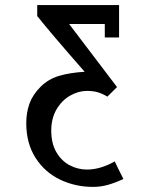

<svg xmlns="http://www.w3.org/2000/svg" viewBox="-20 -570 640 753"><path d="M83 -87.5Q83 -128 95.5 -163.2Q108 -198.5 139 -229.5Q169.5 -260 211.8 -272.5Q254 -285 312 -288.5Q180.5 -438.5 126 -507V-550H447V-423H391V-476H251L439 -228.5L401 -191Q382.5 -202.5 363.8 -208Q345 -213.5 321 -213.5Q288 -213.5 255.5 -195.2Q223 -177 202 -141.5Q181 -106 181 -57.5Q181 -7.5 201.2 27Q221.5 61.5 253.5 78.2Q285.5 95 321 95Q373.5 95 430 63Q442.5 90 464 132Q430.5 147.5 402.5 155.2Q374.5 163 345 163Q275.5 163 215.8 134.5Q156 106 119.5 49.2Q83 -7.5 83 -87.5Z"/></svg>

Font: JuliaMono
Style: Regular
Weight: 400
Monospace: yes
Designer: cormullion
Foundry: corm
Version: Version 0.055; ttfautohint (v1.8.4)